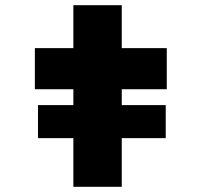

<svg xmlns="http://www.w3.org/2000/svg" viewBox="-20 -718 810 738"><path d="M126 -187V-314H617V-187ZM262 0V-698H448V0ZM114 -375V-533H621V-375Z"/></svg>

Font: Lexend Zetta ExtraBold
Style: Regular
Weight: 800
Designer: Bonnie Shaver-Troup, Thomas Jockin
Foundry: Lexend
Version: Version 1.007